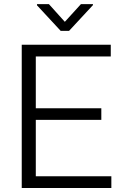

<svg xmlns="http://www.w3.org/2000/svg" viewBox="-20 -933 609 953"><path d="M532.7 0H139.6V-58.1H532.7ZM157.7 0H87.9V-710.9H157.7ZM482.9 -337.9H139.6V-395.5H482.9ZM529.8 -652.8H139.6V-710.9H529.8ZM441.4 -907.7 322.8 -779.8H281.2L163.6 -906.7V-912.6H222.7L301.8 -824.7L381.8 -912.6H441.4Z"/></svg>

Font: Heebo Light
Style: Regular
Weight: 300
Designer: Oded Ezer
Foundry: Ezer Type House
Version: Version 3.100